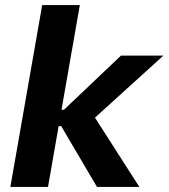

<svg xmlns="http://www.w3.org/2000/svg" viewBox="-20 -740 667 760"><path d="M21 0 147 -720H296L170 0ZM222.2 -240.8H161.2L172.6 -305.6H233.2L459 -520H626.8L336.4 -256.6L334.8 -307.4L531.6 0H364Z"/></svg>

Font: Fixel Italic Variable 20240409 Display Thin
Style: Italic
Weight: 100
Italic angle: -10°
Designer: AlfaBravo + MacPaw
Foundry: Kyrylo Tkachov, Marchela Mozhyna, Serhii Makarenko, Maria Weinstein, Zakhar Kryvoshyya
Version: Version 1.211;Glyphs 3.2 (3225)